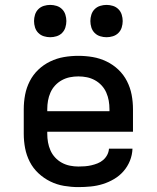

<svg xmlns="http://www.w3.org/2000/svg" viewBox="-20 -756 640 784"><path d="M300 8Q271 8 241.5 3Q212 -2 185.5 -15Q159 -28 137 -48.5Q115 -69 101.5 -95.5Q88 -122 82.5 -151Q77 -180 77 -210V-310Q77 -340 82.5 -369Q88 -398 101.5 -424.5Q115 -451 136.5 -471.5Q158 -492 185 -505Q212 -518 241 -523Q270 -528 300 -528Q330 -528 359 -523Q388 -518 415 -505Q442 -492 463.5 -471.5Q485 -451 498.5 -424.5Q512 -398 517.5 -369Q523 -340 523 -310V-218H173V-210Q173 -192 176 -175Q179 -158 186 -142Q193 -126 205 -113Q217 -100 232.5 -91.5Q248 -83 265.5 -79.5Q283 -76 300 -76Q313 -76 326.5 -77Q340 -78 353 -81Q366 -84 378.5 -89Q391 -94 401 -102.5Q411 -111 417.5 -123Q424 -135 425 -149H521Q520 -123 510.5 -99.5Q501 -76 484.5 -57Q468 -38 446 -25Q424 -12 400 -4.5Q376 3 350.5 5.5Q325 8 300 8ZM173 -302H427V-310Q427 -328 424 -345Q421 -362 414 -378Q407 -394 395 -407Q383 -420 367.5 -428.5Q352 -437 335 -440.5Q318 -444 300 -444Q282 -444 265 -440.5Q248 -437 232.5 -428.5Q217 -420 205 -407Q193 -394 186 -378Q179 -362 176 -345Q173 -328 173 -310ZM415 -604Q402 -604 389 -608Q376 -612 366.5 -621.5Q357 -631 353 -644Q349 -657 349 -670Q349 -683 353 -696Q357 -709 366.5 -718.5Q376 -728 389 -732Q402 -736 415 -736Q428 -736 441 -732Q454 -728 463.5 -718.5Q473 -709 477 -696Q481 -683 481 -670Q481 -657 477 -644Q473 -631 463.5 -621.5Q454 -612 441 -608Q428 -604 415 -604ZM185 -604Q172 -604 159 -608Q146 -612 136.5 -621.5Q127 -631 123 -644Q119 -657 119 -670Q119 -683 123 -696Q127 -709 136.5 -718.5Q146 -728 159 -732Q172 -736 185 -736Q198 -736 211 -732Q224 -728 233.5 -718.5Q243 -709 247 -696Q251 -683 251 -670Q251 -657 247 -644Q243 -631 233.5 -621.5Q224 -612 211 -608Q198 -604 185 -604Z"/></svg>

Font: Iosevka Fixed Curly Md Ex
Style: Regular
Weight: 500
Width: 7
Monospace: yes
Designer: Belleve Invis
Foundry: Belleve Invis
Version: Version 30.1.2